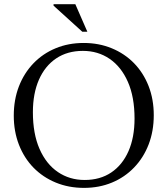

<svg xmlns="http://www.w3.org/2000/svg" viewBox="-20 -904 815 934"><path d="M387 -695Q461 -695 523.5 -669.2Q586 -643.5 631.8 -596.8Q677.5 -550 702.8 -485.5Q728 -421 728 -343.5Q728 -266 703 -201.2Q678 -136.5 632.2 -89Q586.5 -41.5 524.5 -15.8Q462.5 10 388.5 10Q314 10 251.5 -15.8Q189 -41.5 143.2 -88.2Q97.5 -135 72.2 -199.8Q47 -264.5 47 -341.5Q47 -419 72 -483.8Q97 -548.5 142.8 -596Q188.5 -643.5 250.8 -669.2Q313 -695 387 -695ZM391.5 -28.5Q467 -28.5 521.2 -65Q575.5 -101.5 605 -168.5Q634.5 -235.5 634.5 -327Q634.5 -432 602.2 -505.5Q570 -579 513.2 -617.8Q456.5 -656.5 383 -656.5Q308 -656.5 253.5 -620Q199 -583.5 169.5 -516.5Q140 -449.5 140 -358Q140 -253.5 172.2 -179.8Q204.5 -106 261.5 -67.2Q318.5 -28.5 391.5 -28.5ZM405 -749.5H380.5L240.5 -876.5V-883.5H346.5Z"/></svg>

Font: Newsreader 36pt
Style: Regular
Weight: 400
Designer: Hugues Gentile
Foundry: Production Type
Version: Version 1.003